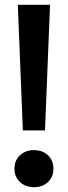

<svg xmlns="http://www.w3.org/2000/svg" viewBox="-20 -770 282 798"><path d="M54 -750H188L167 -228H75ZM121 8Q86 8 63 -13.5Q40 -35 40 -69Q40 -103 63 -124.5Q86 -146 121 -146Q157 -146 179.5 -124.5Q202 -103 202 -69Q202 -35 179.5 -13.5Q157 8 121 8Z"/></svg>

Font: Bounded
Style: Regular
Weight: 400
Designer: Vlad Churkin
Version: Version 1.0